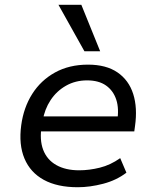

<svg xmlns="http://www.w3.org/2000/svg" viewBox="-20 -776 653 805"><path d="M306 9Q220 9 163.5 -22Q107 -53 82.5 -111.5Q58 -170 69 -251Q79 -325 115 -382Q151 -439 210.5 -472Q270 -505 349 -505Q425 -505 472.5 -472.5Q520 -440 538.5 -382Q557 -324 546 -247L543 -225H132L142 -288H494L471 -266Q480 -320 467.5 -358Q455 -396 424.5 -417.5Q394 -439 345 -439Q296 -439 256.5 -416.5Q217 -394 192 -356Q167 -318 159 -270L155 -250Q145 -190 161 -148Q177 -106 216 -84Q255 -62 312 -62Q354 -62 398.5 -73Q443 -84 484 -113L510 -52Q468 -20 412.5 -5.5Q357 9 306 9ZM334 -561 225 -756H321L400 -561Z"/></svg>

Font: Nunito Sans 7pt
Style: Italic
Weight: 400
Italic angle: -9°
Designer: Vernon Adams
Foundry: Vernon Adams
Version: Version 3.101;gftools[0.9.27]